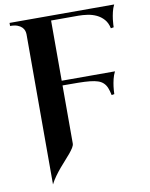

<svg xmlns="http://www.w3.org/2000/svg" viewBox="-102 -774 873 1118"><g transform="rotate(-10 334.0 -215.0)"><path d="M33.2 -700.2H651.9Q642.1 -680.7 637 -658.4Q631.8 -636.2 629.4 -617.2Q627 -598.1 626.5 -585Q626 -571.8 626 -569.8L608.9 -566.9Q602.1 -599.6 584 -620.1Q565.9 -640.6 541.5 -652.1Q517.1 -663.6 489.3 -667.7Q461.4 -671.9 435.1 -671.9H273.9V-315.9H588.9Q578.6 -295.4 573.2 -272.9Q567.9 -250.5 565.4 -231Q562.5 -208 562 -186L545.9 -183.1Q540.5 -209.5 533.2 -227.3Q525.9 -245.1 513.4 -256.8Q501 -268.6 482.2 -274.9Q463.4 -281.2 435.1 -284.2Q406.7 -287.1 367.2 -287.6Q327.6 -288.1 273.9 -288.1V55.2Q273.9 65.9 265.6 79.3Q257.3 92.8 244.1 108.9Q231 125 214.1 143.3Q197.3 161.6 180.2 181.9Q163.1 202.1 147 224.4Q130.9 246.6 119.1 270V-618.2Q119.1 -627.9 115.5 -639.2Q111.8 -650.4 102.3 -659.9Q92.8 -669.4 76.2 -675.8Q59.6 -682.1 33.2 -682.1Z"/></g></svg>

Font: Uncial Antiqua
Style: Regular
Weight: 400
Version: Version 1.000